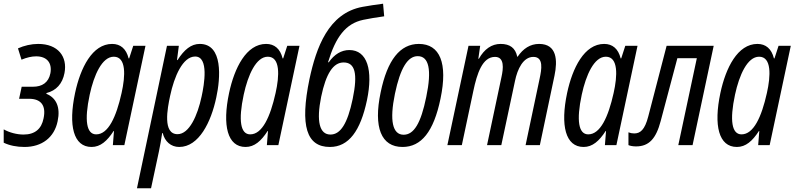

<svg xmlns="http://www.w3.org/2000/svg" viewBox="-33 -783 4288 1036"><path d="M99 10C193 10 260 -41 278 -129C294 -204 271 -255 217 -277L218 -281C270 -294 304 -331 315 -389C332 -478 280 -546 173 -546C136 -546 97 -537 64 -522L83 -461C112 -473 138 -479 162 -479C220 -479 249 -444 239 -388C229 -337 194 -315 145 -315H84L70 -250H124C188 -250 217 -214 202 -144C191 -88 156 -57 94 -57C57 -57 17 -68 -13 -85V-13C18 2 57 10 99 10Z M461 10C509 10 545 -22 580 -76H582L576 0H638L752 -536H686L664 -468H661C648 -520 617 -546 572 -546C465 -546 401 -417 372 -281C335 -106 363 10 461 10ZM486 -58C434 -58 421 -132 451 -272C474 -379 518 -477 581 -477C649 -477 644 -374 623 -281C594 -151 551 -58 486 -58Z M706 233H782L825 32C831 4 837 -31 842 -65H845C856 -20 889 10 934 10C1040 10 1106 -124 1134 -257C1157 -362 1171 -546 1045 -546C998 -546 961 -515 925 -459H922L932 -536H868ZM925 -59C844 -59 870 -197 885 -266C907 -370 953 -478 1020 -478C1095 -478 1069 -327 1055 -263C1033 -159 988 -59 925 -59Z M1292 10C1340 10 1376 -22 1411 -76H1413L1407 0H1469L1583 -536H1517L1495 -468H1492C1479 -520 1448 -546 1403 -546C1296 -546 1232 -417 1203 -281C1166 -106 1194 10 1292 10ZM1317 -58C1265 -58 1252 -132 1282 -272C1305 -379 1349 -477 1412 -477C1480 -477 1475 -374 1454 -281C1425 -151 1382 -58 1317 -58Z M1747 10C1849 10 1912 -77 1947 -242C1981 -404 1949 -513 1852 -513C1809 -513 1771 -490 1741 -447H1737C1778 -583 1832 -656 1927 -676C1961 -683 1991 -688 2040 -695L2034 -763C1995 -758 1956 -752 1923 -746C1738 -712 1673 -524 1637 -357C1584 -102 1622 10 1747 10ZM1750 -57C1691 -57 1673 -128 1700 -261C1726 -386 1765 -446 1821 -446C1882 -446 1899 -388 1870 -249C1842 -115 1804 -57 1750 -57Z M2139 10C2240 10 2307 -72 2344 -251C2384 -442 2341 -546 2227 -546C2126 -546 2057 -460 2021 -285C1981 -95 2024 10 2139 10ZM2145 -56C2085 -56 2068 -132 2098 -277C2127 -416 2167 -480 2221 -480C2281 -480 2298 -408 2267 -260C2238 -117 2200 -56 2145 -56Z M2381 0H2459L2521 -292C2541 -387 2570 -476 2638 -476C2690 -476 2683 -413 2673 -368L2595 0H2672L2746 -347C2759 -410 2790 -476 2845 -476C2902 -476 2889 -407 2879 -360L2803 0H2880L2959 -375C2976 -456 2973 -546 2876 -546C2828 -546 2790 -521 2760 -477H2758C2748 -524 2719 -546 2668 -546C2620 -546 2580 -518 2551 -466H2548L2558 -536H2495Z M3116 10C3164 10 3200 -22 3235 -76H3237L3231 0H3293L3407 -536H3341L3319 -468H3316C3303 -520 3272 -546 3227 -546C3120 -546 3056 -417 3027 -281C2990 -106 3018 10 3116 10ZM3141 -58C3089 -58 3076 -132 3106 -272C3129 -379 3173 -477 3236 -477C3304 -477 3299 -374 3278 -281C3249 -151 3206 -58 3141 -58Z M3399 7C3469 7 3507 -35 3532 -130L3622 -469H3727L3627 0H3704L3818 -536H3564L3465 -155C3446 -81 3421 -63 3389 -63C3378 -63 3368 -65 3358 -69V0C3367 4 3382 7 3399 7Z M3943 10C3991 10 4027 -22 4062 -76H4064L4058 0H4120L4234 -536H4168L4146 -468H4143C4130 -520 4099 -546 4054 -546C3947 -546 3883 -417 3854 -281C3817 -106 3845 10 3943 10ZM3968 -58C3916 -58 3903 -132 3933 -272C3956 -379 4000 -477 4063 -477C4131 -477 4126 -374 4105 -281C4076 -151 4033 -58 3968 -58Z"/></svg>

Font: Noto Sans ExtraCondensed
Style: Italic
Weight: 400
Width: 2
Italic angle: -12°
Designer: Monotype Design Team
Foundry: Monotype Imaging Inc.
Version: Version 2.013